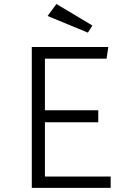

<svg xmlns="http://www.w3.org/2000/svg" viewBox="-20 -916 640 936"><path d="M199 -630V-378.5H459V-320H199V-55.5H519.5V0H135V-687H508L499.5 -630ZM255 -896.5 430.5 -791.5 408.5 -757 212 -838Z"/></svg>

Font: Fira Code Light Light
Style: Regular
Weight: 300
Monospace: yes
Version: Version 5.002